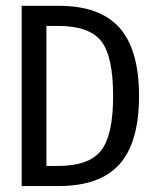

<svg xmlns="http://www.w3.org/2000/svg" viewBox="-20 -624 540 644"><path d="M174.8 -67.4Q277.3 -67.4 318.4 -118.2Q359.4 -168.9 359.4 -301.8Q359.4 -436.5 318.8 -486.8Q278.3 -537.1 174.8 -537.1H135.7V-67.4ZM176.8 -604.5Q315.4 -604.5 380.9 -530.8Q446.3 -457 446.3 -301.8Q446.3 -146.5 380.9 -73.2Q315.4 0 176.8 0H52.7V-604.5Z"/></svg>

Font: BabelStone Marchen
Style: Regular
Weight: 400
Designer: Andrew West
Foundry: Andrew West
Version: Version 9.003 2021-11-11